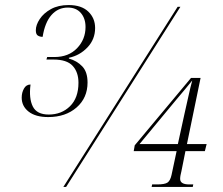

<svg xmlns="http://www.w3.org/2000/svg" viewBox="-20 -741 882 761"><path d="M171 -277Q121 -277 93.5 -298.5Q66 -320 66 -354Q66 -374 75 -390Q84 -406 101 -406Q94 -351 110 -319Q126 -287 173 -287Q224 -287 257.5 -320Q291 -353 291 -413Q291 -455 268 -480Q245 -505 192 -505H164L167 -515H196Q252 -515 285.5 -550Q319 -585 319 -634Q319 -668 300.5 -689.5Q282 -711 249 -711Q210 -711 184 -681.5Q158 -652 149 -595Q138 -595 130 -600Q122 -605 122 -621Q122 -642 137.5 -665.5Q153 -689 182 -705Q211 -721 252 -721Q303 -721 330 -695Q357 -669 357 -630Q357 -585 326.5 -553Q296 -521 253 -512V-509Q285 -500 306 -478Q327 -456 327 -414Q327 -353 283.5 -315Q240 -277 171 -277ZM231 0 684 -714H695L242 0ZM581 0 583 -10H603Q633 -10 644 -17.5Q655 -25 660 -48L680 -142H510L514 -165L737 -432H775L721 -170H799L792 -142H715L699 -62Q697 -54 695.5 -46.5Q694 -39 694 -32Q694 -10 730 -10H746L744 0ZM533 -170H685L711 -289Q718 -319 726.5 -358Q735 -397 742 -422Q730 -407 712.5 -386Q695 -365 678 -345Z"/></svg>

Font: Noto Serif Display Condensed ExtraLight
Style: Italic
Weight: 200
Width: 3
Italic angle: -12°
Designer: Monotype Design Team
Foundry: Monotype Imaging Inc.
Version: Version 2.009